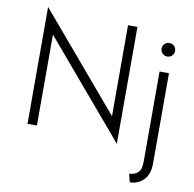

<svg xmlns="http://www.w3.org/2000/svg" viewBox="-91 -739 1058 1047"><g transform="rotate(10 437.5 -215.0)"><path d="M588.2 20.8 143.1 -503.5V0H91V-645.8H92.4L537.5 -121.5V-625H589.6V20.8ZM695.1 216.7 684 170.8Q710.4 170.8 730.6 154.9Q750.7 138.9 750.7 94.4V-406.2H802.8V94.4Q802.8 153.5 771.9 185.1Q741 216.7 695.1 216.7ZM777.1 -493.8Q766.7 -493.8 758.3 -499Q750 -504.2 744.8 -512.5Q739.6 -520.8 739.6 -531.2Q739.6 -542.4 744.8 -550.7Q750 -559 758.3 -563.9Q766.7 -568.8 777.1 -568.8Q788.2 -568.8 796.5 -563.9Q804.9 -559 809.7 -550.7Q814.6 -542.4 814.6 -531.2Q814.6 -520.8 809.7 -512.5Q804.9 -504.2 796.5 -499Q788.2 -493.8 777.1 -493.8Z"/></g></svg>

Font: Afacad Flux Light
Style: Regular
Weight: 300
Designer: Kristian Moeller
Foundry: Dicotype
Version: Version 1.100